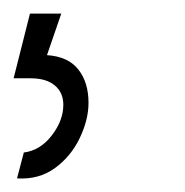

<svg xmlns="http://www.w3.org/2000/svg" viewBox="-27 -29 271 282"><path d="M66 125Q66 107 53.5 96.5Q41 86 18 86H-7L17 -9H63L42 52Q73 54 88 73Q103 92 103 122Q103 147 90 174Q77 201 53.5 218Q30 235 -2 233L8 195Q32 192 49 170Q66 148 66 125Z"/></svg>

Font: Bellota Text Light
Style: Italic
Weight: 300
Italic angle: -7.5°
Designer: Kemie Guaida
Foundry: Kemie Guaida
Version: Version 4.001